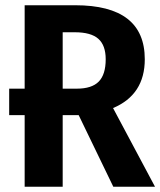

<svg xmlns="http://www.w3.org/2000/svg" viewBox="-20 -712 611 732"><path d="M412 0 280 -273H219V0H74V-273H15V-374H74V-692H267Q532 -692 532 -486Q532 -351 411 -300L571 0ZM383 -486Q383 -539 355 -564Q327 -589 265 -589H219V-374H273Q330 -374 356.5 -401Q383 -428 383 -486Z"/></svg>

Font: Fira Sans Condensed SemiBold
Style: Regular
Weight: 600
Width: 3
Designer: bBox Type GmbH & Carrois Corporate GbR & Edenspiekermann AG
Foundry: bBox Type GmbH & Carrois Corporate GbR & Edenspiekermann AG
Version: Version 4.301